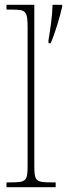

<svg xmlns="http://www.w3.org/2000/svg" viewBox="-20 -780 279 800"><path d="M7 0H212V-20H200C127 -20 123 -24 123 -94V-760H7V-740H28C88 -740 95 -736 95 -662V-94C95 -24 91 -20 18 -20H7ZM182 -612V-600H191C210 -642 229 -709 239 -751V-760H199C198 -713 190 -661 182 -612Z"/></svg>

Font: Noto Serif Georgian Condensed Thin
Style: Regular
Weight: 100
Width: 3
Designer: Monotype Design Team, Akaki Razmadze
Foundry: Google LLC
Version: Version 2.003